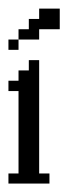

<svg xmlns="http://www.w3.org/2000/svg" viewBox="-20 -435 186 455"><path d="M0 0V-23.9H23.9V-219.2H0V-243.7H23.9V-268.1H48.3V-292.5H72.8V-23.9H97.2V0ZM0 -316.9V-341.3H23.9V-316.9ZM23.9 -341.3V-365.7H48.3V-390.1H72.8V-414.6H121.6V-365.7H72.8V-341.3Z"/></svg>

Font: FS Mondwest Regular
Style: Regular
Weight: 400
Designer: NZWStudios2024
Foundry: https://fontstruct.com
Version: Version 1.0